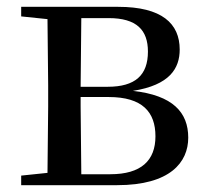

<svg xmlns="http://www.w3.org/2000/svg" viewBox="-20 -542 606 562"><path d="M118 0H323C478 0 531 -67 531 -139C531 -213 486 -263 369 -276C477 -293 506 -342 506 -397C506 -473 454 -522 326 -522H42V-494L119 -486L121 -292V-230L119 -36L42 -28V0ZM218 -489H298C380 -489 413 -454 413 -391C413 -322 376 -288 295 -288H216ZM216 -258H298C397 -258 435 -214 435 -143C435 -72 393 -32 303 -32H218L216 -230Z"/></svg>

Font: Noto Serif CJK SC Medium
Style: Regular
Weight: 500
Designer: Ryoko NISHIZUKA 西塚涼子 (kana & ideographs); Frank Grießhammer (Latin, Greek & Cyrillic); Wenlong ZHANG 张文龙 (bopomofo); San
Foundry: Adobe
Version: Version 2.001;hotconv 1.1.0;makeotfexe 2.6.0